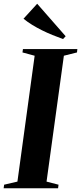

<svg xmlns="http://www.w3.org/2000/svg" viewBox="-40 -1005 434 1025"><path d="M-20.5 0 -18 -19 53 -35.5 145 -707.5 80 -725 82.5 -743H373L371 -725L301 -707.5L208.5 -35.5L272.5 -19L270 0ZM296.5 -796.5Q269 -806.5 240.5 -818Q212 -829.5 184.8 -843Q157.5 -856.5 132.2 -872Q107 -887.5 85.5 -905L158.5 -985L310.5 -811.5Z"/></svg>

Font: Merriweather 144pt
Style: Bold Italic
Weight: 700
Italic angle: -7.8°
Version: Version 2.101